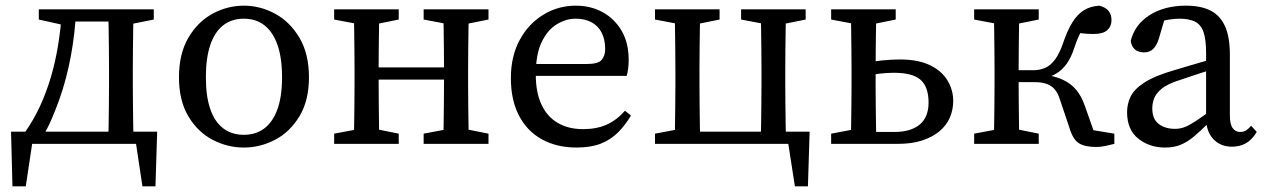

<svg xmlns="http://www.w3.org/2000/svg" viewBox="-20 -508 4464 678"><path d="M503 0H51L100 -43L71 150H24L19 -43H535L529 150H483L454 -43ZM362 0Q363 -23 363.5 -60Q364 -97 364.5 -137.5Q365 -178 365 -210V-265Q365 -297 364.5 -337.5Q364 -378 363.5 -415.5Q363 -453 362 -475H452Q451 -453 450.5 -415.5Q450 -378 449.5 -337.5Q449 -297 449 -265V-210Q449 -178 449.5 -137.5Q450 -97 450.5 -60Q451 -23 452 0ZM117 -439V-475H221V-419H207ZM408 -419V-475H523V-439L423 -419ZM69 -42Q99 -85 121 -132.5Q143 -180 159 -233.5Q175 -287 185 -347.5Q195 -408 199 -475H249Q245 -389 230 -309Q215 -229 190 -158Q177 -122 162.5 -88Q148 -54 129 -23V-8ZM221 -432V-475H406V-432Z M841 13Q783 13 730.5 -14.5Q678 -42 645 -97.5Q612 -153 612 -235Q612 -318 645 -374.5Q678 -431 730.5 -459.5Q783 -488 841 -488Q899 -488 951.5 -459.5Q1004 -431 1037.5 -374.5Q1071 -318 1071 -235Q1071 -153 1037.5 -97.5Q1004 -42 951.5 -14.5Q899 13 841 13ZM841 -32Q884 -32 914 -55Q944 -78 960 -123Q976 -168 976 -235Q976 -303 960 -349Q944 -395 914 -418.5Q884 -442 841 -442Q798 -442 768 -418.5Q738 -395 722.5 -349Q707 -303 707 -235Q707 -168 722.5 -123Q738 -78 768 -55Q798 -32 841 -32Z M1229 0Q1230 -23 1230.5 -60Q1231 -97 1231.5 -137.5Q1232 -178 1232 -210V-265Q1232 -297 1231.5 -337.5Q1231 -378 1230.5 -415.5Q1230 -453 1229 -475H1320Q1319 -453 1318.5 -415.5Q1318 -378 1317.5 -337.5Q1317 -297 1317 -265V-235Q1317 -191 1317.5 -145Q1318 -99 1318.5 -61Q1319 -23 1320 0ZM1545 0Q1546 -23 1546.5 -61Q1547 -99 1547.5 -145Q1548 -191 1548 -235V-265Q1548 -297 1547.5 -337.5Q1547 -378 1546.5 -415.5Q1546 -453 1545 -475H1636Q1635 -453 1634.5 -415.5Q1634 -378 1633.5 -337.5Q1633 -297 1633 -265V-210Q1633 -178 1633.5 -137.5Q1634 -97 1634.5 -60Q1635 -23 1636 0ZM1160 0V-36L1266 -56H1289L1388 -36V0ZM1160 -439V-475H1388V-439L1289 -419H1266ZM1476 0V-36L1582 -56H1605L1705 -36V0ZM1476 -439V-475H1705V-439L1605 -419H1582ZM1274 -227V-270H1590V-227Z M2016 13Q1946 13 1893.5 -16Q1841 -45 1812.5 -100Q1784 -155 1784 -232Q1784 -309 1815 -366.5Q1846 -424 1898.5 -456Q1951 -488 2013 -488Q2066 -488 2108 -465Q2150 -442 2175 -399.5Q2200 -357 2200 -296Q2200 -279 2198 -264.5Q2196 -250 2193 -240H1823V-282H2052Q2093 -282 2105 -297Q2117 -312 2117 -334Q2117 -369 2104.5 -393Q2092 -417 2068.5 -429.5Q2045 -442 2013 -442Q1979 -442 1946.5 -422.5Q1914 -403 1893 -360Q1872 -317 1872 -244Q1872 -182 1892 -139Q1912 -96 1949.5 -74Q1987 -52 2039 -52Q2086 -52 2121.5 -67.5Q2157 -83 2187 -117L2208 -100Q2188 -66 2162.5 -40.5Q2137 -15 2102 -1Q2067 13 2016 13Z M2362 0Q2363 -23 2363.5 -60Q2364 -97 2364.5 -137.5Q2365 -178 2365 -210V-265Q2365 -297 2364.5 -337.5Q2364 -378 2363.5 -415.5Q2363 -453 2362 -475H2453Q2452 -453 2451.5 -415.5Q2451 -378 2450.5 -337.5Q2450 -297 2450 -265V-210Q2450 -178 2450.5 -137.5Q2451 -97 2451.5 -60Q2452 -23 2453 0ZM2666 0Q2667 -23 2667.5 -60Q2668 -97 2668.5 -137.5Q2669 -178 2669 -210V-265Q2669 -297 2668.5 -337.5Q2668 -378 2667.5 -415.5Q2667 -453 2666 -475H2756Q2755 -453 2754.5 -415.5Q2754 -378 2753.5 -337.5Q2753 -297 2753 -265V-210Q2753 -178 2753.5 -137.5Q2754 -97 2754.5 -60Q2755 -23 2756 0ZM2787 150 2757 -43 2808 0H2407V-43H2839L2833 150ZM2293 -439V-475H2521V-439L2422 -419H2399ZM2597 -439V-475H2825V-439L2726 -419H2703ZM2293 0V-36L2399 -56H2407V0Z M3030 0V-42H3138Q3196 -42 3227.5 -68Q3259 -94 3259 -146Q3259 -201 3231 -226Q3203 -251 3136 -251Q3111 -251 3082.5 -247.5Q3054 -244 3029 -238V-284Q3059 -291 3093.5 -294.5Q3128 -298 3158 -298Q3222 -298 3263.5 -278Q3305 -258 3325.5 -224.5Q3346 -191 3346 -151Q3346 -120 3334 -92.5Q3322 -65 3297.5 -44.5Q3273 -24 3236.5 -12Q3200 0 3151 0ZM2984 0Q2985 -23 2985.5 -60Q2986 -97 2986.5 -137.5Q2987 -178 2987 -210V-265Q2987 -297 2986.5 -337.5Q2986 -378 2985.5 -415.5Q2985 -453 2984 -475H3075Q3074 -453 3073.5 -415Q3073 -377 3072.5 -336Q3072 -295 3072 -263V-210Q3072 -178 3072.5 -137.5Q3073 -97 3073.5 -60Q3074 -23 3075 0ZM2915 -439V-475H3143V-439L3044 -419H3021ZM2915 0V-36L3021 -56H3029V0Z M3420 0V-36L3526 -56H3549L3648 -36V0ZM3420 -439V-475H3648V-439L3549 -419H3526ZM3489 0Q3490 -23 3490.5 -60Q3491 -97 3491.5 -137.5Q3492 -178 3492 -210V-265Q3492 -297 3491.5 -337.5Q3491 -378 3490.5 -415.5Q3490 -453 3489 -475H3580Q3579 -453 3578.5 -415Q3578 -377 3577.5 -334.5Q3577 -292 3577 -256V-221Q3577 -184 3577.5 -141Q3578 -98 3578.5 -60.5Q3579 -23 3580 0ZM3758 -52 3723 -156Q3716 -179 3704.5 -192.5Q3693 -206 3675.5 -212Q3658 -218 3632 -218H3534V-260H3628Q3651 -260 3670 -268Q3689 -276 3705 -297Q3721 -318 3734 -356Q3749 -400 3766.5 -428.5Q3784 -457 3807 -471.5Q3830 -486 3862 -488Q3885 -482 3895 -469Q3905 -456 3905 -437Q3905 -415 3890 -401.5Q3875 -388 3842 -388Q3820 -388 3804 -390Q3788 -392 3764 -396L3825 -436Q3812 -420 3799 -398.5Q3786 -377 3774 -340Q3763 -306 3747.5 -284Q3732 -262 3711 -249Q3690 -236 3662 -229V-245Q3704 -240 3733 -226.5Q3762 -213 3781 -190Q3800 -167 3812 -131L3855 -9L3794 -56L3915 -36V0Q3900 4 3883 7.5Q3866 11 3852 11Q3812 11 3791 -1.5Q3770 -14 3758 -52Z M4094 13Q4039 13 3999.5 -18.5Q3960 -50 3960 -112Q3960 -141 3972.5 -167Q3985 -193 4021 -216.5Q4057 -240 4126 -260Q4152 -268 4178 -275.5Q4204 -283 4229.5 -290.5Q4255 -298 4281 -305V-269Q4247 -259 4214 -248Q4181 -237 4148 -226Q4103 -212 4082 -194.5Q4061 -177 4055 -159.5Q4049 -142 4049 -126Q4049 -87 4072 -70Q4095 -53 4129 -53Q4146 -53 4161.5 -58.5Q4177 -64 4201 -79.5Q4225 -95 4265 -125L4279 -75H4249Q4219 -45 4195.5 -25.5Q4172 -6 4148.5 3.5Q4125 13 4094 13ZM4331 10Q4289 10 4264 -17.5Q4239 -45 4239 -91V-96V-321Q4239 -370 4229.5 -396Q4220 -422 4199 -432Q4178 -442 4145 -442Q4128 -442 4106 -438.5Q4084 -435 4055 -424L4097 -456L4072 -371Q4065 -348 4052.5 -335.5Q4040 -323 4020 -323Q3999 -323 3987 -334Q3975 -345 3973 -364Q3987 -421 4039.5 -454.5Q4092 -488 4168 -488Q4221 -488 4255 -470.5Q4289 -453 4306 -415Q4323 -377 4323 -314V-101Q4323 -69 4333 -55.5Q4343 -42 4359 -42Q4372 -42 4381 -48Q4390 -54 4398 -64L4418 -42Q4400 -13 4378.5 -1.5Q4357 10 4331 10Z"/></svg>

Font: Source Serif 4 Variable
Style: Regular
Weight: 400
Designer: Frank Grießhammer
Foundry: Adobe
Version: Version 4.005;hotconv 1.1.0;makeotfexe 2.6.0